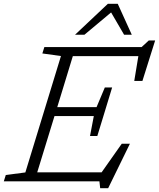

<svg xmlns="http://www.w3.org/2000/svg" viewBox="-45 -955 837 1011"><path d="M482.5 36 478.5 0H-25L-14.5 -33.5L88.5 -47L276 -660L178 -673.5L188.5 -707H700.5L738.5 -742H772L705 -529H662L683.5 -659.5H338.5L256.5 -391H463.5L507 -494.5H545.5L506.5 -366.5L467.5 -239H429L449 -344H242L151 -47.5H490L596 -198H639L524.5 36ZM350 -772 523 -935H575L649 -772H608.5L540 -889.5L399.5 -772Z"/></svg>

Font: Newsreader Caption Light
Style: Italic
Weight: 300
Italic angle: -17°
Designer: Hugues Gentile
Foundry: Production Type
Version: Version 1.001